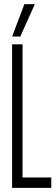

<svg xmlns="http://www.w3.org/2000/svg" viewBox="-20 -916 275 936"><path d="M39 0V-700H90V-51H230V0ZM39 -738 99 -896H150L79 -738Z"/></svg>

Font: Georama ExtraCondensed Light
Style: Regular
Weight: 300
Width: 2
Designer: Jean-Baptiste Levee
Foundry: Production Type
Version: Version 1.000